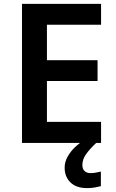

<svg xmlns="http://www.w3.org/2000/svg" viewBox="-20 -734 598 986"><path d="M499 0H93V-714H499V-607H221V-425H481V-318H221V-108H499ZM403 113Q403 134 414.5 144.5Q426 155 445 155Q461 155 474.5 152Q488 149 498 147V222Q482 226 465.5 229Q449 232 427 232Q372 232 342 203Q312 174 312 127Q312 98 327 71Q342 44 365 22Q388 0 415 -16L474 0Q440 32 421.5 58.5Q403 85 403 113Z"/></svg>

Font: Noto Sans Hebrew SemiBold
Style: Regular
Weight: 600
Designer: Monotype Design Team
Foundry: Monotype Imaging Inc.
Version: Version 2.003